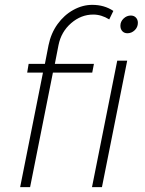

<svg xmlns="http://www.w3.org/2000/svg" viewBox="-20 -771 597 791"><path d="M221 -585 206 -508H367L360 -472H198L104 0H63L157 -472H92L98 -508H165L180 -585Q190 -634 217 -671.5Q244 -709 282 -730Q320 -751 360 -751Q410 -751 447 -726L430 -691Q398 -711 364 -711Q314 -711 273 -675.5Q232 -640 221 -585ZM504 -521 400 0H359L463 -521ZM548 -677Q548 -659 535 -646.5Q522 -634 505 -634Q492 -634 484 -642.5Q476 -651 476 -665Q476 -682 489 -694.5Q502 -707 519 -707Q532 -707 540 -698.5Q548 -690 548 -677Z"/></svg>

Font: Gontserrat ExtraLight
Style: Italic
Weight: 275
Italic angle: -11.3°
Designer: Julieta Ulanovsky
Foundry: Julieta Ulanovsky
Version: Version 6.001